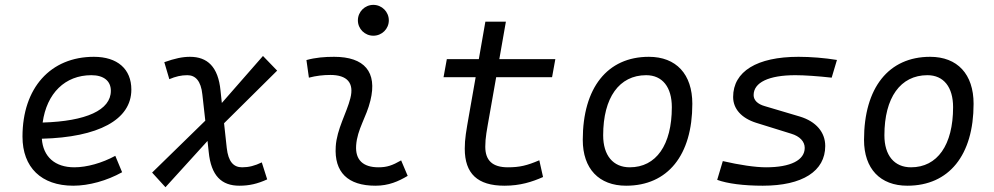

<svg xmlns="http://www.w3.org/2000/svg" viewBox="-20 -764 4142 800"><path d="M289.6 -66.9C209 -66.9 159.7 -110.8 154.3 -186C389.2 -191.9 527.3 -264.6 527.3 -390.6C527.3 -476.6 469.2 -527.3 371.1 -527.3C190.4 -527.3 73.7 -397.5 73.7 -194.8C73.7 -66.4 152.3 9.8 285.2 9.8C350.6 9.8 425.8 -11.2 488.8 -46.4L460.4 -114.7C404.8 -84.5 341.8 -66.9 289.6 -66.9ZM157.7 -253.4C174.8 -375.5 251 -450.7 360.8 -450.7C412.6 -450.7 441.9 -426.3 441.9 -385.7C441.9 -305.2 338.9 -258.8 157.7 -253.4Z M669.4 16.1 844.7 -176.8 849.6 -131.3C859.4 -31.2 903.3 9.8 977.5 9.8C1018.1 9.8 1052.7 2 1093.3 -16.6L1070.8 -87.4C1041.5 -73.2 1016.6 -66.9 988.8 -66.9C952.6 -66.9 931.2 -90.8 924.8 -147.5L913.6 -250.5L1134.8 -469.7L1075.7 -530.8L904.3 -335L898.9 -386.2C889.2 -486.3 843.8 -527.3 771.5 -527.3C740.2 -527.3 708.5 -520.5 664.6 -504.9L685.5 -434.1C711.9 -445.3 734.4 -450.7 760.7 -450.7C794.4 -450.7 817.4 -426.8 823.2 -370.1L835.4 -261.2L613.8 -44.9Z M1651.4 -95.7C1614.7 -74.7 1592.3 -66.9 1557.1 -66.9C1492.2 -66.9 1460 -98.1 1463.9 -157.7C1468.3 -225.6 1506.8 -275.4 1523.4 -345.2C1552.7 -464.4 1498.5 -527.3 1372.1 -527.3C1333.5 -527.3 1294.9 -524.4 1256.8 -513.7L1267.1 -440.4C1296.9 -448.2 1326.7 -451.7 1356.4 -451.7C1426.8 -451.7 1456.1 -418.5 1439.9 -355C1424.8 -293.9 1383.3 -226.1 1378.9 -153.3C1372.1 -46.4 1429.2 9.8 1544.4 9.8C1599.6 9.8 1640.1 -8.3 1678.7 -31.2ZM1535.6 -615.2C1571.3 -615.2 1600.1 -643.6 1600.1 -679.2C1600.1 -714.8 1571.3 -743.7 1535.6 -743.7C1500 -743.7 1471.2 -714.8 1471.2 -679.2C1471.2 -643.6 1500 -615.2 1535.6 -615.2Z M2082 9.8C2147.9 9.8 2197.3 -6.3 2242.7 -26.4L2227.1 -96.2C2175.8 -74.2 2145 -66.9 2096.2 -66.9C2032.2 -66.9 2002 -95.2 2002 -152.8C2002 -191.4 2008.3 -219.7 2020 -287.1L2047.4 -442.4H2280.3L2293.9 -517.6H2060.5L2087.9 -673.8H2002.4L1975.1 -517.6H1841.8L1828.1 -442.4H1961.9L1934.6 -287.1C1922.4 -217.3 1916.5 -186 1916.5 -144.5C1916.5 -40.5 1969.7 9.8 2082 9.8Z M2588.9 9.8C2762.2 9.8 2864.7 -117.2 2864.7 -331.5C2864.7 -455.1 2797.4 -527.3 2683.6 -527.3C2510.7 -527.3 2408.2 -398.4 2408.2 -181.2C2408.2 -61 2475.6 9.8 2588.9 9.8ZM2604 -66.9C2534.7 -66.9 2493.2 -116.2 2493.2 -200.2C2493.2 -357.4 2560.1 -450.7 2672.4 -450.7C2740.2 -450.7 2779.3 -400.9 2779.3 -317.4C2779.3 -159.7 2713.9 -66.9 2604 -66.9Z M3158.2 9.8C3323.7 9.8 3418.5 -50.8 3418.5 -155.8C3418.5 -212.9 3380.4 -257.8 3313 -278.3L3166.5 -321.8C3136.7 -330.1 3120.1 -346.7 3120.1 -367.7C3120.1 -420.4 3183.1 -450.7 3293.9 -450.7C3332.5 -450.7 3387.7 -446.8 3445.3 -440.4L3467.3 -514.2C3417 -522.5 3358.4 -527.3 3307.1 -527.3C3133.8 -527.3 3034.7 -466.3 3034.7 -359.9C3034.7 -311 3068.8 -272 3130.4 -252.4L3276.4 -207C3312.5 -196.3 3333 -174.3 3333 -147.9C3333 -96.7 3274.4 -66.9 3171.9 -66.9C3127 -66.9 3061.5 -76.7 2991.7 -92.8L2968.3 -14.6C3010.3 1 3079.1 9.8 3158.2 9.8Z M3760.7 9.8C3934.1 9.8 4036.6 -117.2 4036.6 -331.5C4036.6 -455.1 3969.2 -527.3 3855.5 -527.3C3682.6 -527.3 3580.1 -398.4 3580.1 -181.2C3580.1 -61 3647.5 9.8 3760.7 9.8ZM3775.9 -66.9C3706.5 -66.9 3665 -116.2 3665 -200.2C3665 -357.4 3731.9 -450.7 3844.2 -450.7C3912.1 -450.7 3951.2 -400.9 3951.2 -317.4C3951.2 -159.7 3885.7 -66.9 3775.9 -66.9Z"/></svg>

Font: Cascadia Mono NF SemiLight
Style: Italic
Weight: 350
Italic angle: -10°
Monospace: yes
Designer: Aaron Bell
Foundry: Saja Typeworks
Version: Version 2404.023